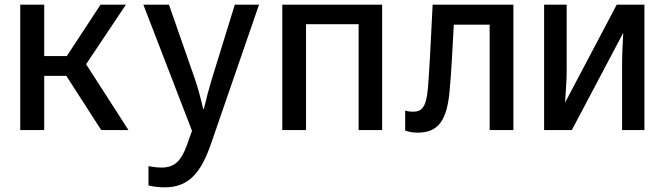

<svg xmlns="http://www.w3.org/2000/svg" viewBox="-20 -559 2855 825"><path d="M67 0H170V-233H265L415 0H532L350 -283L521 -539H412L267 -318H170V-539H67Z M688 246C796 246 846 176 887 58L1093 -539H989L891 -222C879 -183 866 -134 856 -91H853C843 -134 831 -181 817 -221L706 -539H596L805 3L783 65C758 133 730 161 674 161C656 161 634 158 618 155V238C639 243 663 246 688 246Z M1193 0H1295V-455H1521V0H1622V-539H1193Z M1775 11C1865 11 1901 -44 1912 -170C1920 -255 1923 -330 1930 -453H2084V0H2186V-539H1839C1830 -357 1826 -275 1819 -183C1812 -100 1794 -79 1755 -79C1743 -79 1734 -80 1721 -84V2C1737 8 1755 11 1775 11Z M2318 0H2437L2658 -418C2656 -382 2653 -321 2653 -279V0H2749V-539H2630L2408 -118C2410 -152 2415 -214 2415 -252V-539H2318Z"/></svg>

Font: Noto Sans Mono SemiCondensed Medium
Style: Regular
Weight: 500
Width: 4
Designer: Monotype Design Team
Foundry: Monotype Imaging Inc.
Version: Version 2.014